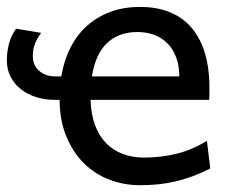

<svg xmlns="http://www.w3.org/2000/svg" viewBox="-20 -528 682 560"><path d="M244.1 -236.8Q245.6 -193.8 257.6 -162.1Q269.5 -130.4 290.3 -109.6Q311 -88.9 339.1 -78.6Q367.2 -68.4 400.4 -68.4Q447.8 -68.4 493.2 -79.1Q538.6 -89.8 583.5 -117.2L593.3 -36.6Q567.4 -23.4 542.5 -14.2Q517.6 -4.9 492.7 1Q467.8 6.8 442.1 9.5Q416.5 12.2 388.2 12.2Q341.8 12.2 299.8 -3.7Q257.8 -19.5 225.6 -51Q193.4 -82.5 173.8 -129.2Q154.3 -175.8 153.8 -236.8H139.2Q111.3 -236.8 85.9 -244.6Q60.5 -252.4 41.5 -267.3Q22.5 -282.2 11.2 -303.5Q0 -324.7 0 -351.6Q0 -377 6.3 -400.9Q12.7 -424.8 26.9 -444.3L100.1 -432.1Q88.4 -416.5 82 -400.4Q75.7 -384.3 75.7 -363.8Q75.7 -351.6 80.1 -340.8Q84.5 -330.1 93 -322.3Q101.6 -314.5 113.8 -309.8Q126 -305.2 141.6 -305.2H158.7Q166.5 -352.1 185.8 -389.6Q205.1 -427.2 234.6 -453.4Q264.2 -479.5 302.7 -493.7Q341.3 -507.8 388.2 -507.8Q428.2 -507.8 459 -498.3Q489.7 -488.8 512.2 -471.9Q534.7 -455.1 549.8 -432.6Q564.9 -410.2 574 -384.3Q583 -358.4 586.9 -330.3Q590.8 -302.2 590.8 -274.9V-255.9Q590.8 -243.7 590.3 -236.8ZM502.9 -305.2Q502.9 -336.4 493.9 -360.6Q484.9 -384.8 468.5 -401.4Q452.1 -418 429.7 -426.3Q407.2 -434.6 380.9 -434.6Q327.1 -434.6 293 -403.1Q258.8 -371.6 248 -305.2Z"/></svg>

Font: Andika
Style: Regular
Weight: 400
Designer: Victor Gaultney, Annie Olsen, Julie Remington, Don Collingsworth, Eric Hays
Foundry: SIL International
Version: Version 1.001